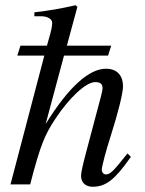

<svg xmlns="http://www.w3.org/2000/svg" viewBox="-20 -703 551 732"><path d="M466 -118C412 -50 400 -38 384 -38C375 -38 368 -46 368 -56C368 -67 384 -129 401 -181C431 -275 449 -349 449 -374C449 -411 430 -441 384 -441C322 -441 244 -376 154 -230L224 -491H392L404 -529H235L275 -677L268 -683C210 -670 171 -663 111 -656V-641H138C156 -641 179 -633 179 -616C179 -602 175 -585 166 -554L159 -529H58L46 -491H149L20 0H95C135 -154 151 -189 191 -250C243 -329 307 -390 343 -390C366 -390 371 -380 371 -365C371 -361 368 -348 364 -332L309 -125C296 -76 289 -45 289 -33C289 -7 306 9 333 9C384 9 418 -18 479 -105Z"/></svg>

Font: STIXGeneral
Style: Italic
Weight: 400
Italic angle: -16.33°
Designer: MicroPress Inc., with final additions and corrections provided by Coen Hoffman, Elsevier (retired)
Version: Version 1.1.0